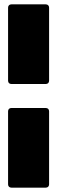

<svg xmlns="http://www.w3.org/2000/svg" viewBox="-20 -780 261 880"><path d="M32 -395H190C199 -395 205 -401 205 -410V-745C205 -754 199 -760 190 -760H32C23 -760 17 -754 17 -745V-410C17 -401 23 -395 32 -395ZM32 80H190C199 80 205 74 205 65V-270C205 -279 199 -285 190 -285H32C23 -285 17 -279 17 -270V65C17 74 23 80 32 80Z"/></svg>

Font: Barlow Semi Condensed Black
Style: Regular
Weight: 900
Width: 4
Designer: Jeremy Tribby
Foundry: Tribby Type
Version: Version 1.408;PS 001.408;hotconv 1.0.88;makeotf.lib2.5.64775